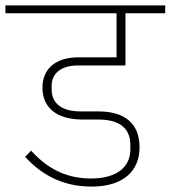

<svg xmlns="http://www.w3.org/2000/svg" viewBox="-40 -718 631 710"><path d="M299 -28C415 -28 476 -85 476 -173C476 -261 422 -306 324 -306H258C184 -306 151 -339 151 -387V-401C151 -443 181 -476 250 -476H424V-669H571V-698H-20V-669H391V-506H250C164 -506 117 -462 117 -394C117 -322 167 -276 265 -276H323C402 -276 442 -244 442 -182V-165C442 -102 394 -58 297 -58C216 -58 144 -85 75 -161L53 -138C124 -60 207 -28 299 -28Z"/></svg>

Font: IBM Plex Devanagari ExtraLight
Style: Regular
Weight: 200
Designer: Mike Abbink, Paul van der Laan, Pieter van Rosmalen, Erin McLaughlin
Foundry: Bold Monday
Version: Version 1.0